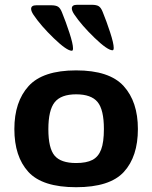

<svg xmlns="http://www.w3.org/2000/svg" viewBox="-20 -772 636 802"><path d="M363 -752Q383 -752 392.5 -746Q402 -740 409 -722Q425 -683 440 -637Q455 -591 455 -572Q455 -562 450 -562Q429 -562 375 -614Q321 -666 290 -712Q280 -727 280 -737Q280 -752 302 -752ZM193 -750Q213 -750 222.5 -744Q232 -738 239 -720Q255 -681 270 -635Q285 -589 285 -570Q285 -560 280 -560Q259 -560 205 -612Q151 -664 120 -710Q110 -725 110 -735Q110 -750 132 -750ZM556 -233Q556 -118 497.5 -54Q439 10 298 10Q157 10 98.5 -54Q40 -118 40 -233Q40 -347 99.5 -412.5Q159 -478 298 -478Q437 -478 496.5 -412.5Q556 -347 556 -233ZM414 -233Q414 -314 387.5 -346Q361 -378 298 -378Q235 -378 208.5 -345Q182 -312 182 -232Q182 -153 208 -122Q234 -91 298 -91Q341 -91 366 -104Q391 -117 402.5 -147.5Q414 -178 414 -233Z"/></svg>

Font: Red Rose Bold
Style: Regular
Weight: 700
Designer: jaikishan Patel
Version: Version 1.000